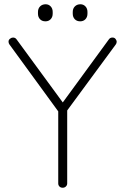

<svg xmlns="http://www.w3.org/2000/svg" viewBox="-20 -880 587 900"><path d="M507 -704Q517 -704 522 -697Q527 -690 527 -685Q527 -681 526 -678Q525 -675 523 -672L286 -350L295 -379V-20Q295 -12 289 -6Q283 0 274 0Q264 0 258.5 -6Q253 -12 253 -20V-372L258 -351L24 -672Q22 -675 21 -678Q20 -681 20 -685Q20 -693 27 -698.5Q34 -704 41 -704Q52 -704 58 -695L280 -392L270 -394L490 -695Q496 -704 507 -704ZM356 -780Q340 -780 330.5 -790Q321 -800 321 -816V-824Q321 -840 331 -850Q341 -860 357 -860Q371 -860 380.5 -850Q390 -840 390 -824V-816Q390 -800 380.5 -790Q371 -780 356 -780ZM193 -780Q177 -780 167.5 -790Q158 -800 158 -816V-824Q158 -840 168 -850Q178 -860 194 -860Q208 -860 217.5 -850Q227 -840 227 -824V-816Q227 -800 217.5 -790Q208 -780 193 -780Z"/></svg>

Font: Quicksand Variable Light
Style: Regular
Weight: 300
Designer: Andrew Paglinawan
Foundry: Andrew Paglinawan
Version: Version 3.004